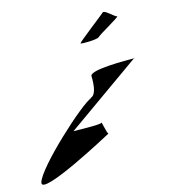

<svg xmlns="http://www.w3.org/2000/svg" viewBox="-78 -818 744 824"><g transform="rotate(-10 293.5 -406.0)"><path d="M38 -74C28 -12 358 -231 358 -231C352 -231 337 -291 336 -282C335 -274 218 -268 212 -267L522 -530C488 -527 333 -515 329 -488C329 -486 343 -394 303 -394H312C272 -380 48 -136 38 -74ZM307 -633C306 -629 382 -636 389 -646C396 -656 492 -720 482 -720C472 -720 431 -757 424 -747C417 -739 308 -639 307 -633ZM522 -530C530 -531 532 -531 523 -531C523 -531 522 -530 522 -530Z"/></g></svg>

Font: Ampere
Style: SCIta
Weight: 400
Version: Version 1